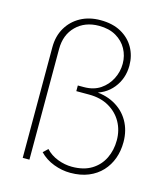

<svg xmlns="http://www.w3.org/2000/svg" viewBox="-108 -791 773 885"><g transform="rotate(15 279.0 -348.0)"><path d="M309 10Q269 10 229.5 -5Q190 -20 162 -49L184 -70Q207 -45 241 -32Q275 -19 309 -19Q365 -19 402.5 -42Q440 -65 459 -104Q478 -143 478 -190Q478 -238 456.5 -276.5Q435 -315 395 -338Q355 -361 300 -361H239V-388H268Q314 -388 346 -409.5Q378 -431 395.5 -465.5Q413 -500 413 -538Q413 -576 395.5 -608Q378 -640 344.5 -659.5Q311 -679 263 -679Q196 -679 154 -637.5Q112 -596 112 -528V0H80V-528Q80 -581 103.5 -621Q127 -661 168 -683.5Q209 -706 263 -706Q321 -706 361.5 -683.5Q402 -661 423.5 -623Q445 -585 445 -538Q445 -476 408 -430Q371 -384 307 -373L306 -382Q368 -382 414 -357.5Q460 -333 485 -289.5Q510 -246 510 -190Q510 -148 497 -112Q484 -76 458.5 -48.5Q433 -21 395.5 -5.5Q358 10 309 10Z"/></g></svg>

Font: Outfit Thin
Style: Regular
Weight: 100
Designer: Rodrigo Fuenzalida
Foundry: fragTYPE
Version: Version 1.000